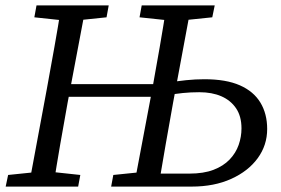

<svg xmlns="http://www.w3.org/2000/svg" viewBox="-20 -690 1040 710"><path d="M538 0 547 -48H680Q733 -48 769.5 -62Q806 -76 829 -100Q852 -124 862.5 -154Q873 -184 873 -215Q873 -260 853 -289.5Q833 -319 798.5 -334Q764 -349 717 -349Q685 -349 656 -346Q627 -343 600 -338L606 -385Q635 -390 668.5 -393.5Q702 -397 736 -397Q816 -397 867 -374.5Q918 -352 943 -310.5Q968 -269 968 -213Q968 -153 933 -105Q898 -57 835 -28.5Q772 0 689 0ZM1 0 10 -43 136 -56H156L277 -43L269 0ZM86 0 153 -360Q167 -437 181 -515Q195 -593 207 -670H298L230 -310Q216 -233 202.5 -155Q189 -77 177 0ZM107 -626 115 -670H382L374 -626L249 -613H229ZM475 0 543 -360Q557 -437 570.5 -515Q584 -593 596 -670H687L620 -310Q606 -233 592.5 -155Q579 -77 566 0ZM496 -626 504 -670H774L765 -626L639 -613H619ZM391 0 399 -43 526 -56H542L533 0ZM186 -332 194 -379H590L583 -332Z"/></svg>

Font: Source Serif 4 18pt
Style: Italic
Weight: 400
Italic angle: -12°
Designer: Frank Grießhammer
Foundry: Adobe Systems Incorporated
Version: Version 4.004;hotconv 1.0.116;makeotfexe 2.5.65601